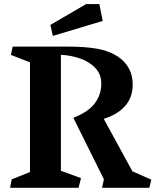

<svg xmlns="http://www.w3.org/2000/svg" viewBox="-20 -899 744 919"><path d="M123.5 -75.7V-600.6L32.2 -636.2L40.5 -675.8H313.5Q385.7 -675.8 443.8 -666Q502 -656.2 545.9 -627Q578.6 -605 596.9 -571.5Q615.2 -538.1 615.2 -494.1Q615.2 -433.6 579.3 -392.3Q543.5 -351.1 476.6 -330.1L613.8 -79.1L704.1 -39.1L694.8 0H468.3L477.5 -40.5L331.1 -335Q404.8 -364.3 434.8 -405.8Q464.8 -447.3 464.8 -499Q464.8 -543.9 436 -574Q407.2 -604 363.3 -619.1Q319.3 -634.3 271.5 -636.7V-81.5L367.7 -46.4L356 0H28.3L36.1 -40.5ZM221.2 -779.8 392.1 -879.4H455.6L471.7 -798.8L232.9 -727.1Z"/></svg>

Font: Vesper Libre
Style: Bold
Weight: 700
Designer: Robert Keller & Kimya Gandhi
Foundry: Mota Italic
Version: Version 1.058